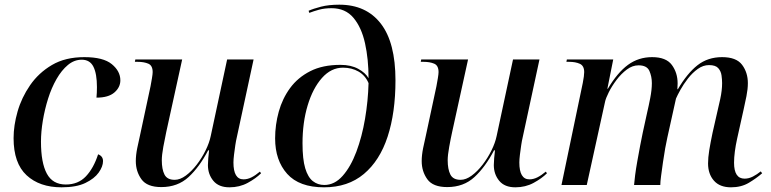

<svg xmlns="http://www.w3.org/2000/svg" viewBox="-20 -790 3292 820"><path d="M243 10Q149 10 93.5 -41.5Q38 -93 38 -200Q38 -254 55 -313.5Q72 -373 108.5 -426Q145 -479 202 -512.5Q259 -546 340 -546Q421 -546 457.5 -516Q494 -486 494 -447Q494 -417 468.5 -395Q443 -373 392 -373Q393 -383 393.5 -394.5Q394 -406 394 -418Q394 -475 379 -505Q364 -535 329 -535Q297 -535 270 -512.5Q243 -490 221.5 -452.5Q200 -415 185.5 -369Q171 -323 163 -275Q155 -227 155 -185Q155 -95 180 -48.5Q205 -2 261 -2Q314 -2 347 -37Q380 -72 399 -131Q420 -123 420 -102Q420 -79 401.5 -53Q383 -27 344.5 -8.5Q306 10 243 10Z M960 10Q914 10 891 -18Q868 -46 868 -85Q868 -96 869.5 -114.5Q871 -133 873 -148H869Q832 -77 785.5 -34Q739 9 669 9Q608 9 584 -24.5Q560 -58 560 -102Q560 -127 566 -157Q572 -187 578 -212L623 -422Q626 -438 629 -456Q632 -474 632 -482Q632 -510 613.5 -518Q595 -526 567 -526H556L558 -536H758L690 -226Q684 -199 677.5 -163Q671 -127 671 -106Q671 -67 682.5 -44.5Q694 -22 726 -22Q749 -22 773.5 -40Q798 -58 820 -86.5Q842 -115 858 -147.5Q874 -180 880 -209L950 -536H1063L991 -202Q988 -190 985 -170Q982 -150 979.5 -129.5Q977 -109 977 -96Q977 -24 1020 -24Q1037 -24 1054 -32.5Q1071 -41 1090 -57L1095 -50Q1073 -28 1038 -9Q1003 10 960 10Z M1364 10Q1258 10 1206.5 -47.5Q1155 -105 1155 -199Q1155 -257 1170.5 -313Q1186 -369 1219 -414Q1252 -459 1305 -486Q1358 -513 1434 -513Q1479 -513 1510 -496Q1541 -479 1554 -456Q1554 -537 1539 -605Q1524 -673 1489.5 -714Q1455 -755 1396 -755Q1366 -755 1342.5 -748.5Q1319 -742 1301 -735L1298 -744Q1318 -753 1351 -761.5Q1384 -770 1429 -770Q1544 -770 1606.5 -689Q1669 -608 1669 -447Q1669 -309 1635.5 -206.5Q1602 -104 1534 -47Q1466 10 1364 10ZM1365 0Q1409 0 1443.5 -39Q1478 -78 1502 -142Q1526 -206 1539 -282.5Q1552 -359 1554 -435Q1540 -468 1511 -484.5Q1482 -501 1445 -501Q1394 -501 1355 -457Q1316 -413 1294 -340Q1272 -267 1272 -178Q1272 -110 1283.5 -71.5Q1295 -33 1316 -16.5Q1337 0 1365 0Z M2181 10Q2135 10 2112 -18Q2089 -46 2089 -85Q2089 -96 2090.5 -114.5Q2092 -133 2094 -148H2090Q2053 -77 2006.5 -34Q1960 9 1890 9Q1829 9 1805 -24.5Q1781 -58 1781 -102Q1781 -127 1787 -157Q1793 -187 1799 -212L1844 -422Q1847 -438 1850 -456Q1853 -474 1853 -482Q1853 -510 1834.5 -518Q1816 -526 1788 -526H1777L1779 -536H1979L1911 -226Q1905 -199 1898.5 -163Q1892 -127 1892 -106Q1892 -67 1903.5 -44.5Q1915 -22 1947 -22Q1970 -22 1994.5 -40Q2019 -58 2041 -86.5Q2063 -115 2079 -147.5Q2095 -180 2101 -209L2171 -536H2284L2212 -202Q2209 -190 2206 -170Q2203 -150 2200.5 -129.5Q2198 -109 2198 -96Q2198 -24 2241 -24Q2258 -24 2275 -32.5Q2292 -41 2311 -57L2316 -50Q2294 -28 2259 -9Q2224 10 2181 10Z M3102 10Q3054 10 3029 -18.5Q3004 -47 3004 -92Q3004 -117 3009 -148Q3014 -179 3023 -222L3043 -310Q3048 -330 3056 -367Q3064 -404 3064 -435Q3064 -450 3061.5 -468Q3059 -486 3047.5 -499Q3036 -512 3008 -512Q2983 -512 2960 -495.5Q2937 -479 2918 -454.5Q2899 -430 2886 -406.5Q2873 -383 2867 -369L2830 -202Q2826 -185 2821 -157Q2816 -129 2811.5 -97.5Q2807 -66 2803.5 -39.5Q2800 -13 2800 0H2688Q2689 -14 2692.5 -41.5Q2696 -69 2702 -102.5Q2708 -136 2714 -168Q2720 -200 2725 -223L2744 -310Q2750 -335 2757 -371Q2764 -407 2764 -435Q2764 -463 2753.5 -487Q2743 -511 2707 -511Q2681 -511 2657 -493Q2633 -475 2613 -448.5Q2593 -422 2580 -396Q2567 -370 2564 -355L2486 0H2378L2469 -436Q2475 -467 2475 -482Q2475 -509 2456.5 -517.5Q2438 -526 2410 -526H2399L2401 -536H2599L2574 -411H2576Q2617 -480 2662 -513Q2707 -546 2765 -546Q2825 -546 2849.5 -512.5Q2874 -479 2874 -434Q2874 -428 2873.5 -421.5Q2873 -415 2873 -409H2875Q2915 -477 2959 -511.5Q3003 -546 3064 -546Q3125 -546 3149.5 -513Q3174 -480 3174 -435Q3174 -410 3168 -379.5Q3162 -349 3156 -323L3128 -197Q3122 -170 3118.5 -143.5Q3115 -117 3115 -95Q3115 -27 3160 -27Q3178 -27 3195.5 -36Q3213 -45 3229 -58L3235 -50Q3211 -29 3178.5 -9.5Q3146 10 3102 10Z"/></svg>

Font: Noto Serif Display Medium
Style: Italic
Weight: 500
Italic angle: -12°
Designer: Monotype Design Team
Foundry: Monotype Imaging Inc.
Version: Version 2.009